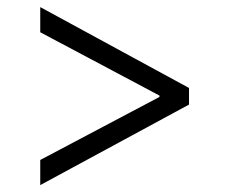

<svg xmlns="http://www.w3.org/2000/svg" viewBox="-20 -622 658 552"><path d="M95.7 -89.8V-162.1L438.5 -343.3V-347.2L95.7 -529.3V-601.6L523.4 -369.1V-321.3Z"/></svg>

Font: Pretendard GOV Light
Style: Regular
Weight: 300
Designer: Base glyphs from Inter by Rasmus Andersson; Hangeul glyphs from Noto Sans CJK(Source Han Sans) by Jang Soo-young and Kan
Foundry: Kil Hyung-jin
Version: Version 1.309